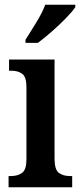

<svg xmlns="http://www.w3.org/2000/svg" viewBox="-20 -786 337 806"><path d="M16 0V-47H26Q55 -47 73 -60.5Q91 -74 91 -117V-420Q91 -463 73.5 -476Q56 -489 29 -489H18V-536H209V-120Q209 -74 227 -60.5Q245 -47 273 -47H283V0ZM87 -619Q108 -652 132.5 -692Q157 -732 170 -766H296V-756Q285 -739 258 -711Q231 -683 198.5 -654.5Q166 -626 139 -606H87Z"/></svg>

Font: Noto Serif Lao Condensed SemiBold
Style: Regular
Weight: 600
Width: 3
Designer: Monotype Design Team
Foundry: Monotype Imaging Inc.
Version: Version 2.003; ttfautohint (v1.8.4.7-5d5b)